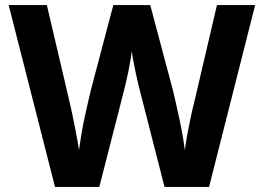

<svg xmlns="http://www.w3.org/2000/svg" viewBox="-20 -734 1036 754"><path d="M982 -714 801 0H626L531 -372Q527 -386 522 -407.5Q517 -429 512 -453Q507 -477 503 -498.5Q499 -520 498 -534Q496 -520 492.5 -498.5Q489 -477 484 -453Q479 -429 474 -407.5Q469 -386 465 -371L370 0H196L14 -714H164L255 -326Q259 -309 264 -285Q269 -261 274 -235.5Q279 -210 283.5 -186Q288 -162 290 -144Q294 -170 299 -202Q304 -234 311 -267Q318 -300 325 -329.5Q332 -359 337 -381L425 -714H570L659 -380Q664 -358 671 -328Q678 -298 685 -265Q692 -232 697.5 -200Q703 -168 706 -144Q709 -169 715 -202.5Q721 -236 728 -269Q735 -302 741 -325L832 -714Z"/></svg>

Font: Noto Sans Lao
Style: Bold
Weight: 700
Designer: Monotype Design Team
Foundry: Monotype Imaging Inc.
Version: Version 2.003